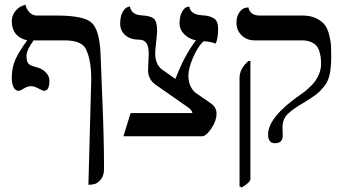

<svg xmlns="http://www.w3.org/2000/svg" viewBox="-20 -587 1492 827"><path d="M169.9 -195.8Q164.1 -195.8 146 -205.8Q127.9 -215.8 113.8 -215.8Q98.6 -215.8 82.8 -205.8Q66.9 -195.8 60.1 -195.8Q46.9 -195.8 38.8 -210.4Q30.8 -225.1 30.8 -252Q30.8 -296.9 46.9 -332Q63 -367.2 97.2 -413.1Q31.2 -429.2 30.8 -495.1Q30.8 -520 45.4 -538.1Q60.1 -556.2 75.2 -561.5L89.8 -566.9Q93.8 -547.9 106.9 -533.9Q120.1 -520 138.2 -520H225.1Q340.3 -520 374.3 -489.5Q408.2 -459 413.1 -356.9L421.9 -131.8Q427.7 5.4 428.2 140.1Q428.2 168.9 414.6 185.5Q400.9 202.1 387.9 205.6Q375 209 360.8 209L373 -245.1Q373 -331.1 349.1 -377Q331.1 -413.1 256.8 -413.1H125Q94.2 -372.1 94.2 -346.2Q94.2 -323.2 101.6 -313.7Q108.9 -304.2 136.2 -297.9Q161.1 -292 177 -275.4Q192.9 -258.8 192.9 -240.2Q192.9 -195.8 169.9 -195.8Z M819.3 -189.5 890.6 -140.1Q912.6 -124 912.6 -97.2Q912.6 -67.4 891.6 -35.6Q870.6 -3.9 853.5 0H511.7L542.5 -100.1H808.6Q808.6 -108.9 793.5 -122.1L647.5 -224.1Q617.7 -247.1 617.7 -285.2L620.6 -356.9Q620.6 -416 580.6 -416Q542.5 -416 520 -435.1Q497.6 -454.1 497.6 -485.1Q497.6 -516.1 508.1 -534.7Q518.6 -553.2 529.3 -556.2L539.6 -559.1Q545.4 -523.9 588.4 -521Q627.4 -519 642.1 -507.1Q656.7 -495.1 656.7 -454.1Q656.7 -441.9 652.6 -406Q648.4 -370.1 648.4 -357.9Q648.4 -312 675.8 -289.1L735.8 -247.1Q771.5 -343.3 823.7 -413.1Q793 -419.9 773.2 -439.9Q753.4 -460 753.4 -484.9Q753.4 -517.1 763.9 -535.6Q774.4 -554.2 785.2 -556.6L795.4 -559.1Q799.3 -523.9 852.5 -521Q868.7 -520 878.2 -517.6Q887.7 -515.1 898.7 -509.5Q909.7 -503.9 914.6 -491.9Q919.4 -480 919.4 -461.9Q919.4 -416 907.7 -398.9Q886.7 -408.7 856.4 -409.2Q831.5 -385.3 811.5 -339.1Q791.5 -293 791.5 -261.2Q791.5 -216.8 819.3 -189.5Z M1021.5 220.2 1011.7 215.8V-251Q1011.7 -291 1049.8 -324.2H1058.6V184.1Q1058.6 198.2 1021.5 220.2ZM1196.8 -38.1Q1196.8 -35.2 1197.3 -23.2Q1197.8 -11.2 1197.8 -2.9Q1197.8 30.3 1163.6 29.8Q1134.8 29.8 1134.8 -7.8Q1134.8 -83 1275.4 -180.2Q1283.2 -185.1 1294.9 -194.6Q1306.6 -204.1 1323.5 -220.9Q1340.3 -237.8 1351.6 -262Q1362.8 -286.1 1362.8 -310.1Q1362.8 -327.1 1361.6 -338.1Q1360.4 -349.1 1356 -364.5Q1351.6 -379.9 1343.5 -389.4Q1335.4 -398.9 1319.6 -406Q1303.7 -413.1 1280.8 -413.1H1077.6Q1042.5 -413.1 1020.5 -435.1Q998.5 -457 998.5 -487.8Q998.5 -516.6 1011 -533.7Q1023.4 -550.8 1036.6 -553.2L1049.8 -555.2Q1057.6 -520 1098.6 -520H1284.7Q1318.8 -520 1343.3 -507.6Q1367.7 -495.1 1379.6 -479Q1391.6 -462.9 1398.2 -435.5Q1404.8 -408.2 1405.8 -390.1Q1406.7 -372.1 1406.7 -344.2Q1406.7 -298.3 1400.1 -267.1Q1393.6 -235.8 1375 -213.4Q1356.4 -190.9 1341.6 -179.9Q1326.7 -168.9 1293.5 -147.9Q1240.2 -117.2 1218.5 -95.2Q1196.8 -73.2 1196.8 -38.1Z"/></svg>

Font: Linux Libertine Initials
Style: Initials
Weight: 400
Designer: Philipp H. Poll
Foundry: Philipp H. Poll
Version: Version 5.0.6